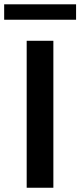

<svg xmlns="http://www.w3.org/2000/svg" viewBox="-50 -883 378 903"><path d="M75.5 0H201V-691.2H75.5ZM-30.4 -790.2H307.8V-862.7H-30.4Z"/></svg>

Font: LL Pando Sans
Style: Bold
Weight: 700
Designer: Joshua Smith
Foundry: Joshua Smith
Version: Version 1.000;Glyphs 3.2.1 (3258)